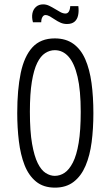

<svg xmlns="http://www.w3.org/2000/svg" viewBox="-20 -848 507 880"><path d="M232 12Q179 12 145 -16Q111 -44 92.5 -91.5Q74 -139 66.5 -201Q59 -263 59 -330Q59 -437 75 -513.5Q91 -590 128.5 -631Q166 -672 231 -672Q282 -672 316.5 -647Q351 -622 371 -576Q391 -530 399.5 -467.5Q408 -405 408 -329Q408 -258 400 -196.5Q392 -135 372 -88Q352 -41 317.5 -14.5Q283 12 232 12ZM231 -42Q255 -42 276 -56Q297 -70 314 -103Q331 -136 340.5 -193Q350 -250 350 -335Q350 -434 335.5 -496Q321 -558 294.5 -588Q268 -618 231 -618Q208 -618 187 -604.5Q166 -591 150.5 -559.5Q135 -528 126 -473.5Q117 -419 117 -336Q117 -246 127 -189Q137 -132 153 -100Q169 -68 189.5 -55Q210 -42 231 -42ZM287 -738Q271 -738 257.5 -744Q244 -750 231.5 -758.5Q219 -767 208.5 -773Q198 -779 188 -779Q180 -779 174.5 -770Q169 -761 169 -746H131Q125 -768 128.5 -786.5Q132 -805 145 -816.5Q158 -828 178 -828Q192 -828 205.5 -821.5Q219 -815 232 -807Q245 -799 257 -792.5Q269 -786 280 -786Q290 -786 295.5 -795Q301 -804 302 -820H339Q342 -797 338 -778Q334 -759 321.5 -748.5Q309 -738 287 -738Z"/></svg>

Font: Bricolage Grotesque Condensed ExtraLight
Style: Regular
Weight: 250
Width: 3
Designer: Mathieu Triay
Foundry: Atelier Triay
Version: Version 1.000;gftools[0.9.30]